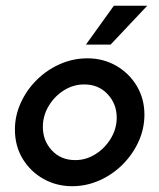

<svg xmlns="http://www.w3.org/2000/svg" viewBox="-20 -628 547 659"><path d="M227.8 11.1Q173.6 11.1 128.8 -14.2Q84 -39.6 57.6 -83.3Q31.2 -127.1 31.2 -183.3Q31.2 -231.2 51.4 -275.3Q71.5 -319.4 106.2 -353.8Q141 -388.2 185.8 -408Q230.6 -427.8 279.9 -427.8Q334.7 -427.8 379.2 -402.1Q423.6 -376.4 449.7 -332.6Q475.7 -288.9 475.7 -234.7Q475.7 -186.1 455.6 -142Q435.4 -97.9 400.7 -63.2Q366 -28.5 321.2 -8.7Q276.4 11.1 227.8 11.1ZM238.2 -78.5Q275.7 -78.5 308 -99Q340.3 -119.4 360.4 -152.8Q380.6 -186.1 380.6 -224.3Q380.6 -271.5 349.3 -304.9Q318.1 -338.2 269.4 -338.2Q231.2 -338.2 199 -317.7Q166.7 -297.2 146.9 -263.9Q127.1 -230.6 127.1 -192.4Q127.1 -145.1 158 -111.8Q188.9 -78.5 238.2 -78.5ZM275 -475 370.8 -608.3H485.4L359.7 -475Z"/></svg>

Font: Afacad Medium
Style: Italic
Weight: 500
Italic angle: -14°
Designer: Kristian Moeller
Foundry: Dicotype
Version: Version 1.000; ttfautohint (v1.8.4.7-5d5b)